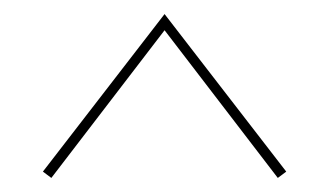

<svg xmlns="http://www.w3.org/2000/svg" viewBox="-20 -683 468 273"><path d="M41 -439 214 -663 387 -439 375 -430 214 -640 53 -430Z"/></svg>

Font: Ysabeau Infant Thin
Style: Regular
Weight: 200
Designer: Christian Thalmann (Catharsis Fonts)
Version: Version 0.003